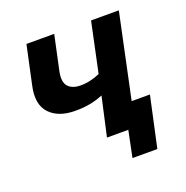

<svg xmlns="http://www.w3.org/2000/svg" viewBox="-119 -634 845 871"><g transform="rotate(-20 304.0 -198.5)"><path d="M298 0 340 -188Q308 -175 276.5 -169Q245 -163 206 -163Q124 -163 82.5 -207.5Q41 -252 60 -338L100 -524H234L198 -356Q188 -307 207.5 -285Q227 -263 268 -263Q292 -263 317 -269Q342 -275 361 -284L412 -524H546L435 0ZM375 127 401 0H303L328 -117H548L495 127Z"/></g></svg>

Font: Raleway
Style: Bold Italic
Weight: 700
Italic angle: -12°
Designer: Matt McInerney, Pablo Impallari, Rodrigo Fuenzalida
Foundry: Matt McInerney, Pablo Impallari, Rodrigo Fuenzalida
Version: Version 4.101;RELEASE